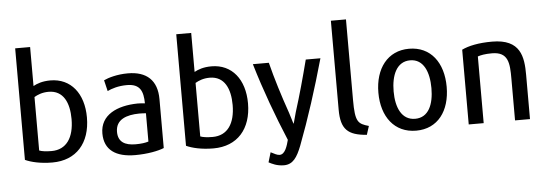

<svg xmlns="http://www.w3.org/2000/svg" viewBox="-56 -957 3714 1305"><g transform="rotate(-5 1800.5 -304.5)"><path d="M527 -270C527 -95 430 15 267 15C185 15 121 -1 82 -19V-780H184V-514C209 -528 246 -542 301 -542C441 -542 527 -433 527 -270ZM422 -268C422 -378 384 -466 282 -466C238 -466 206 -452 184 -439V-74C202 -67 230 -63 268 -63C370 -63 422 -142 422 -268Z M1029 -17C991 -1 917 14 832 14C700 14 622 -39 622 -152C622 -278 737 -332 879 -334C898 -334 917 -332 928 -331C927 -413 907 -465 817 -465C757 -465 712 -450 683 -436L665 -511C696 -526 757 -544 830 -544C958 -544 1029 -479 1029 -351ZM929 -70V-263C916 -264 900 -265 883 -265C797 -264 722 -239 722 -154C722 -85 768 -59 841 -59C879 -59 907 -63 929 -70Z M1626 -270C1626 -95 1529 15 1366 15C1284 15 1220 -1 1181 -19V-780H1283V-514C1308 -528 1345 -542 1400 -542C1540 -542 1626 -433 1626 -270ZM1521 -268C1521 -378 1483 -466 1381 -466C1337 -466 1305 -452 1283 -439V-74C1301 -67 1329 -63 1367 -63C1469 -63 1521 -142 1521 -268Z M2143 -532C2085 -326 2023 -132 1954 49C1924 125 1895 171 1833 171C1785 171 1751 153 1730 142L1750 75C1776 88 1793 98 1810 98C1848 98 1864 39 1874 1C1804 -166 1737 -347 1682 -532H1791C1819 -421 1856 -302 1898 -182C1909 -149 1917 -119 1922 -104C1926 -109 1935 -152 1944 -181C1981 -298 2011 -408 2043 -532Z M2431 -45 2412 14C2284 4 2236 -38 2236 -173V-780H2339V-230C2339 -79 2358 -66 2431 -45Z M2981 -264C2981 -100 2897 15 2749 15C2601 15 2515 -100 2515 -264C2515 -429 2602 -544 2748 -544C2896 -544 2981 -429 2981 -264ZM2877 -264C2877 -373 2841 -465 2749 -465C2656 -465 2619 -373 2619 -264C2619 -154 2657 -66 2749 -66C2841 -66 2877 -154 2877 -264Z M3526 4H3424V-281C3424 -385 3420 -464 3307 -464C3259 -464 3230 -458 3210 -451V4H3108V-506C3153 -528 3222 -543 3315 -543C3510 -543 3526 -420 3526 -298Z"/></g></svg>

Font: Repo Medium
Style: Regular
Weight: 500
Designer: Stefan Peev
Foundry: Context Ltd
Version: Version 1.502